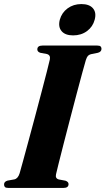

<svg xmlns="http://www.w3.org/2000/svg" viewBox="-22 -924 519 944"><path d="M253.5 -67.5Q248.5 -46 268 -41.5L300 -35.5Q315 -30 315 -19Q315 0 290 0H19Q6.5 0 2.2 -4.5Q-2 -9 -2 -16.5Q-2.5 -31 15 -36L48.5 -42Q66.5 -46 74.5 -72Q79.5 -89 91.2 -132Q103 -175 118.5 -232.5Q134 -290 150.8 -352.5Q167.5 -415 182.5 -472.5Q197.5 -530 208.5 -572.5Q219.5 -615 223 -631.5Q227.5 -653.5 208 -658.5L176 -664.5Q161.5 -669.5 161.5 -681Q161.5 -700 187 -700H456Q468.5 -700 472.8 -695.5Q477 -691 477 -684Q477 -669.5 459.5 -664.5L425 -657.5Q415.5 -655 410.2 -649.2Q405 -643.5 400 -628.5Q395 -612 383 -567.8Q371 -523.5 355.2 -464Q339.5 -404.5 322.8 -340.5Q306 -276.5 291.2 -218.5Q276.5 -160.5 266.2 -119.8Q256 -79 253.5 -67.5ZM337.5 -750Q298.5 -750 280.8 -771Q263 -792 272 -827Q281.5 -861.5 310.2 -882.8Q339 -904 378 -904Q417.5 -904 435.2 -883Q453 -862 443.5 -827Q434.5 -792.5 405.8 -771.2Q377 -750 337.5 -750Z"/></svg>

Font: Fraunces 72pt S000
Style: Bold Italic
Weight: 700
Italic angle: -16°
Version: Version 1.000; ttfautohint (v1.8.3)